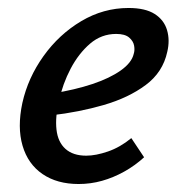

<svg xmlns="http://www.w3.org/2000/svg" viewBox="-20 -450 451 481"><path d="M177 11Q123 11 86.5 -14Q50 -39 36.5 -85Q23 -131 36 -192Q50 -255 89 -309.5Q128 -364 183.5 -397Q239 -430 302 -430Q344 -430 367.5 -415Q391 -400 398.5 -374.5Q406 -349 399 -320Q388 -269 345 -237Q302 -205 240 -187Q178 -169 108 -161L112 -216Q168 -225 211.5 -239.5Q255 -254 282.5 -273.5Q310 -293 315 -315Q318 -324 316 -335.5Q314 -347 303.5 -356Q293 -365 271 -365Q234 -365 205.5 -340.5Q177 -316 157 -278Q137 -240 128 -198Q118 -157 121.5 -125.5Q125 -94 144 -77Q163 -60 196 -60Q220 -60 250.5 -70.5Q281 -81 309 -104L341 -56Q318 -35 291 -20Q264 -5 235.5 3Q207 11 177 11Z"/></svg>

Font: Ysabeau SemiBold
Style: Italic
Weight: 600
Italic angle: -12°
Designer: Christian Thalmann (Catharsis Fonts)
Version: Version 2.002